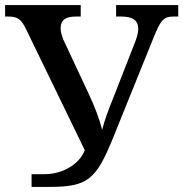

<svg xmlns="http://www.w3.org/2000/svg" viewBox="-20 -734 720 754"><path d="M104 0H174C325 0 357 -29 423 -190L585 -591C611 -654 622 -669 661 -669H680V-714H436V-669H457C501 -669 523 -654 523 -620C523 -609 519 -590 511 -570L423 -345C403 -296 391 -262 381 -224C371 -266 351 -317 329 -364L228 -580C222 -597 218 -610 218 -623C218 -655 238 -669 276 -669H297V-714H0V-669H13C52 -669 65 -656 84 -616L313 -144C291 -87 223 -50 156 -50H104Z"/></svg>

Font: Noto Serif Thai Medium
Style: Regular
Weight: 500
Designer: Monotype Design Team
Foundry: Monotype Imaging Inc.
Version: Version 1.901;PS 001.901;hotconv 1.0.88;makeotf.lib2.5.64775